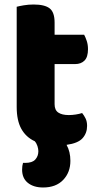

<svg xmlns="http://www.w3.org/2000/svg" viewBox="-20 -629 437 851"><path d="M366 -71Q366 -39 346 -16.5Q326 6 275 13Q292 43 292 84Q292 135 260 168.5Q228 202 171 202Q129 202 103.5 181.5Q78 161 78 123Q78 106 82 93H92Q123 93 136.5 78Q150 63 150 41Q150 31 146 18.5Q142 6 134 -3Q95 -21 74.5 -58Q54 -95 54 -155V-599Q65 -602 85.5 -605.5Q106 -609 129 -609Q178 -609 200 -592Q222 -575 222 -529V-475H353Q359 -464 364.5 -447.5Q370 -431 370 -411Q370 -376 354.5 -360.5Q339 -345 313 -345H222V-167Q222 -141 238.5 -130Q255 -119 285 -119Q300 -119 316 -121.5Q332 -124 344 -128Q353 -117 359.5 -103.5Q366 -90 366 -71Z"/></svg>

Font: Baloo Paaji 2 ExtraBold
Style: Regular
Weight: 800
Designer: Shuchita Grover, Noopur Datye and Ek Type
Foundry: Ek Type
Version: Version 1.640;hotconv 1.0.111;makeotfexe 2.5.65597; ttfautoh